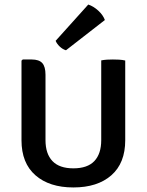

<svg xmlns="http://www.w3.org/2000/svg" viewBox="-20 -811 645 844"><path d="M530.5 -194.5Q530.5 -94 469.5 -40.5Q408.5 13 302.5 13Q197 13 135.8 -40.5Q74.5 -94 74.5 -194.5V-544.5L80 -549.5H119.5Q151.5 -549.5 165.8 -533.8Q180 -518 180 -482.5V-195Q180 -135 210.5 -103Q241 -71 302.5 -71Q364.5 -71 394.8 -103Q425 -135 425 -195V-545.5Q437 -548 450.8 -548.8Q464.5 -549.5 476 -549.5Q487.5 -549.5 502.8 -548.8Q518 -548 530.5 -545ZM368 -791Q391 -783.5 412 -764.2Q433 -745 441 -723L270 -590Q256 -594 243.2 -605.8Q230.5 -617.5 224.5 -631.5Z"/></svg>

Font: Signika SC
Style: Regular
Weight: 400
Designer: Anna Giedryś
Foundry: Anna Giedryś
Version: Version 2.000; ttfautohint (v1.8.3) -l 8 -r 50 -G 200 -x 9 -